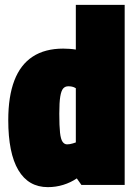

<svg xmlns="http://www.w3.org/2000/svg" viewBox="-20 -760 559 790"><path d="M315 1 296 -26Q271 -9 240.5 0.5Q210 10 177 10Q97 10 55.5 -60Q14 -130 14 -266Q14 -363 39 -428.5Q64 -494 114.5 -527Q165 -560 240 -560Q252 -560 266.5 -559Q281 -558 292 -556V-740H493V1ZM292 -174V-397Q284 -402 276.5 -403.5Q269 -405 261 -405Q248 -405 240 -396Q232 -387 228 -363Q224 -339 224 -292Q224 -241 227 -214Q230 -187 237.5 -176.5Q245 -166 256 -166Q262 -166 267.5 -167Q273 -168 280 -170Q287 -172 292 -174Z"/></svg>

Font: Georama SemiCondensed Black
Style: Regular
Weight: 900
Width: 4
Designer: Jean-Baptiste Levee
Foundry: Production Type
Version: Version 1.001